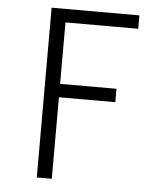

<svg xmlns="http://www.w3.org/2000/svg" viewBox="-53 -781 705 828"><g transform="rotate(5 300.0 -367.5)"><path d="M137 0V-735H517V-677H202V-411H446V-353H202V0Z"/></g></svg>

Font: Iosevka Aile Custom Light
Style: Regular
Weight: 300
Designer: Belleve Invis
Foundry: Belleve Invis
Version: Version 17.0.2; ttfautohint (v1.8.3)